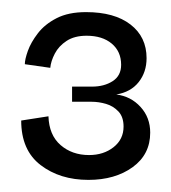

<svg xmlns="http://www.w3.org/2000/svg" viewBox="-20 -696 283 317"><path d="M126 -399Q79 -399 47 -423.5Q15 -448 15 -497L60 -504Q61 -473 80 -456.5Q99 -440 127 -440Q151 -440 167.5 -453Q184 -466 184 -487Q184 -503 175.5 -512Q167 -521 155 -524.5Q143 -528 131 -528H99V-553H132Q152 -553 166 -562Q180 -571 180 -589Q180 -611 164.5 -624Q149 -637 123 -637Q103 -637 90 -628.5Q77 -620 70.5 -607.5Q64 -595 63 -584L21 -590Q21 -598 26 -612Q31 -626 42.5 -641Q54 -656 73.5 -666Q93 -676 122 -676Q169 -676 195.5 -655.5Q222 -635 222 -600Q222 -577 209 -560.5Q196 -544 172 -540Q196 -537 212 -519.5Q228 -502 228 -477Q228 -441 199 -420Q170 -399 126 -399Z"/></svg>

Font: Darker Grotesque SemiBold
Style: Regular
Weight: 600
Designer: Gabriel Lam
Foundry: TypeRant
Version: Version 1.000;gftools[0.9.28]